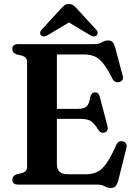

<svg xmlns="http://www.w3.org/2000/svg" viewBox="-20 -920 674 957"><path d="M41.5 -675.5Q41.5 -700 70.5 -700H447.5Q472.5 -700 487.5 -709.2Q502.5 -718.5 518.5 -718.5Q533.5 -718.5 541.2 -710Q549 -701.5 554.5 -682L591.5 -542.5Q598.5 -517 574 -511Q550 -505.5 539 -530.5Q513.5 -580.5 492.5 -606Q471.5 -631.5 449.2 -640Q427 -648.5 397.5 -648.5H263.5V-377.5H369.5Q400 -377.5 412.5 -390.2Q425 -403 430 -436.5Q435.5 -459 453 -459.5Q472 -460.5 477 -438L515.5 -292.5Q521.5 -266 501.5 -259.5Q483 -253.5 470.5 -272.5Q450 -305.5 432.8 -316.5Q415.5 -327.5 382 -327.5H263.5V-102.5Q263.5 -51.5 317 -51.5H408Q439 -51.5 463 -62.2Q487 -73 509.5 -104.2Q532 -135.5 559 -196.5Q568.5 -220 591.5 -215.5Q617 -210.5 609.5 -180L569.5 -20Q564 -1 556 8Q548 17 532.5 17Q517.5 17 502.2 8.5Q487 0 461.5 0H70.5Q41.5 0 41.5 -24.5Q41.5 -43 62 -51L90 -57.5Q115 -65.5 115 -89V-611Q115 -634.5 90 -642.5L62 -649Q41.5 -657 41.5 -675.5ZM461.5 -743Q449 -732.5 428 -745.5L323.5 -808L219 -745.5Q198 -732.5 185.5 -743Q180.5 -747 180 -755.2Q179.5 -763.5 188 -772.5L280.5 -873.5Q291.5 -885.5 300.5 -892.8Q309.5 -900 323.5 -900Q337.5 -900 346.5 -892.8Q355.5 -885.5 366.5 -873.5L459 -772.5Q467.5 -763.5 466.8 -755.2Q466 -747 461.5 -743Z"/></svg>

Font: Fraunces 72pt S050 SemiBold
Style: Regular
Weight: 600
Version: Version 1.000; ttfautohint (v1.8.3)